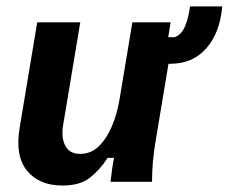

<svg xmlns="http://www.w3.org/2000/svg" viewBox="-20 -570 717 602"><path d="M175.8 11.7Q102.5 11.7 64.6 -35Q26.7 -81.7 41.7 -170L96.7 -500H231.7L177.5 -175Q171.7 -137.5 185 -112.5Q198.3 -87.5 231.7 -87.5Q265 -87.5 289.6 -111.2Q314.2 -135 330.8 -174.2Q347.5 -213.3 355 -260L395 -500H515L507.5 -453.3H527.5Q549.2 -460.8 560.4 -488.3Q571.7 -515.8 575.8 -550H676.7Q670 -468.3 627.5 -419.2Q585 -370 513.3 -370H508.3L468.3 -130Q462.5 -96.7 459.6 -65Q456.7 -33.3 456.7 0H326.7Q328.3 -16.7 331.2 -37.5Q334.2 -58.3 337.5 -75H317.5Q293.3 -37.5 262.1 -12.9Q230.8 11.7 175.8 11.7Z"/></svg>

Font: Familjen Grotesk GF
Style: Bold Italic
Weight: 700
Designer: Anders Wikstroem, Jonas Baeckman, Matilda Gysing, Kristian Moeller
Foundry: Familjen STHML AB
Version: Version 2.000; Beta; Release 4; Build 6